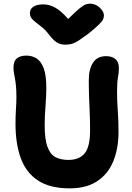

<svg xmlns="http://www.w3.org/2000/svg" viewBox="-20 -1020 724 1053"><path d="M362 13Q254 13 188.5 -30Q123 -73 94 -152.5Q65 -232 65 -341Q65 -382 67.5 -420.5Q70 -459 70 -487Q70 -525 67.5 -549.5Q65 -574 62 -589.5Q59 -605 56.5 -619Q54 -633 54 -651Q54 -685 72.5 -700Q91 -715 125 -715Q156 -715 180.5 -699.5Q205 -684 219.5 -646Q234 -608 234 -539Q234 -494 229.5 -437Q225 -380 225 -333Q225 -257 240 -215.5Q255 -174 283.5 -158.5Q312 -143 355 -143Q415 -143 444.5 -179Q474 -215 474 -305Q474 -360 472 -403Q470 -446 468.5 -488Q467 -530 467 -582Q467 -640 490 -676Q513 -712 562 -712Q594 -712 613 -696Q632 -680 632 -647Q632 -622 627 -595.5Q622 -569 622 -518Q622 -465 626 -412Q630 -359 630 -298Q630 -206 601.5 -136Q573 -66 513.5 -26.5Q454 13 362 13ZM474 -1000Q503 -1000 526.5 -978.5Q550 -957 550 -935Q550 -925 545.5 -914.5Q541 -904 522.5 -885.5Q504 -867 463 -834Q434 -813 415 -800Q396 -787 378.5 -781Q361 -775 337 -775Q312 -775 292.5 -787Q273 -799 254 -824Q232 -853 212 -869.5Q192 -886 177 -897Q162 -908 153 -919.5Q144 -931 144 -949Q144 -971 163.5 -983.5Q183 -996 218 -996Q249 -996 280.5 -979.5Q312 -963 354 -916Q394 -956 415.5 -973.5Q437 -991 449.5 -995.5Q462 -1000 474 -1000Z"/></svg>

Font: Shantell Sans Normal
Style: Bold
Weight: 700
Designer: Stephen Nixon, Anya Danilova, Shantell Martin
Foundry: Arrow Type
Version: Version 1.009;[a7da0bfa3]